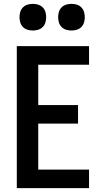

<svg xmlns="http://www.w3.org/2000/svg" viewBox="-20 -974 540 994"><path d="M67 0V-735H441V-639H178V-430H384V-334H178V-96H441V0ZM350 -816Q336 -816 322.5 -820Q309 -824 299 -834Q289 -844 285 -857.5Q281 -871 281 -885Q281 -899 285 -912.5Q289 -926 299 -936Q309 -946 322.5 -950Q336 -954 350 -954Q364 -954 377.5 -950Q391 -946 401 -936Q411 -926 415 -912.5Q419 -899 419 -885Q419 -871 415 -857.5Q411 -844 401 -834Q391 -824 377.5 -820Q364 -816 350 -816ZM150 -816Q136 -816 122.5 -820Q109 -824 99 -834Q89 -844 85 -857.5Q81 -871 81 -885Q81 -899 85 -912.5Q89 -926 99 -936Q109 -946 122.5 -950Q136 -954 150 -954Q164 -954 177.5 -950Q191 -946 201 -936Q211 -926 215 -912.5Q219 -899 219 -885Q219 -871 215 -857.5Q211 -844 201 -834Q191 -824 177.5 -820Q164 -816 150 -816Z"/></svg>

Font: Iosevka Algr
Style: Bold
Weight: 700
Monospace: yes
Designer: Belleve Invis
Foundry: Belleve Invis
Version: Version 26.0.2; ttfautohint (v1.8.3)